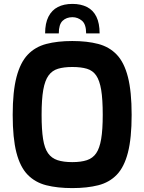

<svg xmlns="http://www.w3.org/2000/svg" viewBox="-20 -957 739 983"><path d="M350 6Q274 6 217 -8.5Q160 -23 121.5 -62.5Q83 -102 64 -176Q45 -250 45 -369Q45 -488 64.5 -562.5Q84 -637 122 -677Q160 -717 217 -732Q274 -747 350 -747Q426 -747 483 -732Q540 -717 578 -677Q616 -637 635 -562.5Q654 -488 654 -369Q654 -250 635 -176Q616 -102 578 -62.5Q540 -23 483 -8.5Q426 6 350 6ZM350 -127Q395 -127 425 -137Q455 -147 472.5 -172.5Q490 -198 498 -245.5Q506 -293 506 -369Q506 -449 498 -497Q490 -545 472.5 -570.5Q455 -596 425 -605Q395 -614 350 -614Q307 -614 277 -605Q247 -596 228.5 -570.5Q210 -545 201.5 -497Q193 -449 193 -369Q193 -293 200.5 -245.5Q208 -198 226 -172.5Q244 -147 274.5 -137Q305 -127 350 -127ZM351 -937Q394 -937 425.5 -921Q457 -905 473.5 -871.5Q490 -838 490 -786H421Q421 -833 399.5 -851Q378 -869 351 -869Q320 -869 300.5 -850.5Q281 -832 281 -786H211Q211 -838 228 -871.5Q245 -905 276 -921Q307 -937 351 -937Z"/></svg>

Font: Exo Thin
Style: Bold
Weight: 700
Version: Version 2.000